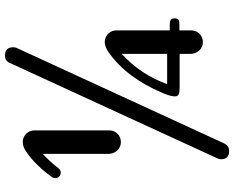

<svg xmlns="http://www.w3.org/2000/svg" viewBox="-102 -710 915 750"><g transform="rotate(-90 355.0 -335.5)"><path d="M174.8 -703.6Q193.4 -703.6 207 -690.4Q220.2 -676.8 220.2 -657.7V-366.2Q220.2 -347.2 207 -333.5Q193.4 -320.3 174.8 -320.3Q159.2 -320.3 147 -329.6Q135.3 -338.9 130.9 -353.5Q128.4 -360.8 128.4 -368.2V-625.5Q98.1 -598.1 71.3 -563Q64.9 -555.2 55.2 -555.2Q46.4 -555.2 40 -561.5Q33.7 -567.9 33.7 -576.7Q33.7 -585 39.1 -591.3Q83.5 -652.8 133.3 -687.5Q147.9 -698.2 160.6 -701.7Q168.9 -703.6 174.8 -703.6ZM168.5 84.5Q159.7 102.5 139.6 102.5Q107.4 102.5 107.4 70.3Q107.4 62.5 111.8 54.7L481.9 -750.5Q489.3 -772.9 512.7 -772.9Q544.9 -772.9 544.9 -740.7Q544.9 -734.4 542.5 -728Q540.5 -723.6 359.9 -331.1Q179.2 61.5 169.4 83ZM519 -316.9Q438 -243.2 400.9 -139.6H519ZM651.9 -125.5Q657.7 -122.1 657.7 -110.4Q657.7 -99.1 652.3 -95.2Q646.5 -91.8 634.8 -91.8H610.8V-45.9Q610.8 -26.9 597.7 -13.2Q584 0 564.9 0Q549.8 0 537.6 -9.3Q525.9 -18.6 521.5 -33.2Q519 -40.5 519 -47.9V-90.8H388.7Q370.6 -90.8 361.8 -94.2Q353 -97.7 353 -110.4Q353 -126 366.2 -157.2Q425.8 -297.9 523.9 -367.2Q538.6 -377.9 551.8 -381.3Q559.6 -383.3 564.9 -383.3Q584 -383.3 597.7 -370.1Q610.8 -356.4 610.8 -337.4V-129.4H632.8Q645.5 -129.4 651.9 -125.5Z"/></g></svg>

Font: inglobal
Style: Bold
Weight: 700
Designer: Andrey Kochetov, Denis Davydov, Evgeny Yurtaev
Foundry: inglobal.ru
Version: Version 1.00 September 25, 2014, initial release